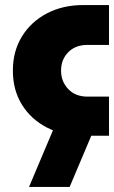

<svg xmlns="http://www.w3.org/2000/svg" viewBox="-20 -538 452 761"><path d="M310 0Q229 0 166 -32.5Q103 -65 67 -123Q31 -181 31 -258Q31 -335 67 -393.5Q103 -452 166 -485Q229 -518 310 -518H412V-360H327Q279 -360 250.5 -331Q222 -302 222 -258Q222 -215 250.5 -185Q279 -155 327 -155H412V0ZM95 203 196 -36H357L256 203Z"/></svg>

Font: MuseoModerno Black
Style: Regular
Weight: 900
Designer: Pablo Cosgaya, Héctor Gatti, Marcela Romero, and the Authors of The MuseoModerno Project.
Foundry: Omnibus-Type Team
Version: Version 1.001